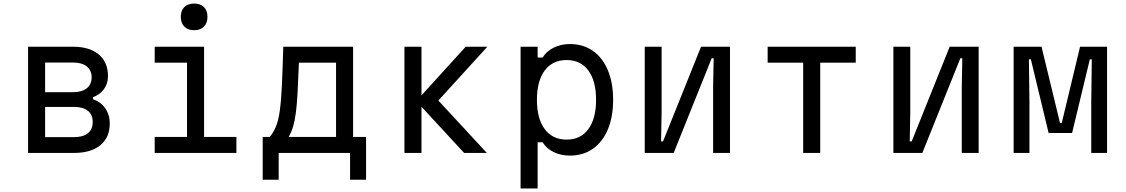

<svg xmlns="http://www.w3.org/2000/svg" viewBox="-20 -861 6340 1081"><path d="M138 0V-598H390Q484 -598 536 -554.5Q588 -511 588 -432Q588 -391 565.5 -359.5Q543 -328 504 -314V-302Q548 -287 573 -250.5Q598 -214 598 -166Q598 -87 545 -43.5Q492 0 397 0ZM234 -342H391Q441 -342 468.5 -364Q496 -386 496 -426Q496 -465 468.5 -487Q441 -509 391 -509H234ZM234 -89H397Q448 -89 475 -111Q502 -133 502 -174Q502 -215 475 -237Q448 -259 397 -259H234Z M851 -598H1129V-90H1311V0H851V-90H1033V-508H851ZM1073 -691Q1038 -691 1018 -711Q998 -731 998 -766Q998 -802 1018 -821.5Q1038 -841 1073 -841Q1108 -841 1128 -821.5Q1148 -802 1148 -766Q1148 -731 1128 -711Q1108 -691 1073 -691Z M1459 151V-90H1499Q1521 -117 1534.5 -151Q1548 -185 1555.5 -239Q1563 -293 1567 -379Q1571 -465 1575 -598H1968V-90H2041V151H1951V0H1549V151ZM1605 -90H1872V-508H1663Q1659 -409 1655.5 -341.5Q1652 -274 1646 -228Q1640 -182 1630.5 -149.5Q1621 -117 1605 -90Z M2257 0V-598H2353V-324L2602 -598H2724L2448 -295L2721 0H2593L2353 -260V0Z M2911 200V-598H3007V-537H3035Q3056 -572 3097 -592.5Q3138 -613 3189 -613Q3263 -613 3317.5 -575Q3372 -537 3402 -466.5Q3432 -396 3432 -299Q3432 -202 3402 -131.5Q3372 -61 3317.5 -23Q3263 15 3189 15Q3138 15 3097 -5Q3056 -25 3035 -60H3007V200ZM3170 -75Q3249 -75 3292.5 -134Q3336 -193 3336 -299Q3336 -405 3292.5 -464Q3249 -523 3170 -523Q3091 -523 3047 -464Q3003 -405 3003 -299Q3003 -193 3047 -134Q3091 -75 3170 -75Z M3610 0V-598H3705V-228L3702 -65H3713L3927 -598H4090V0H3995V-372L3998 -533H3987L3773 0Z M4502 0V-508H4302V-598H4798V-508H4598V0Z M5010 0V-598H5105V-228L5102 -65H5113L5327 -598H5490V0H5395V-372L5398 -533H5387L5173 0Z M5687 0V-598H5844L5948 -169H5958L6061 -598H6213V0H6124V-286L6127 -527H6116L6016 -112H5884L5784 -527H5773L5776 -286V0Z"/></svg>

Font: Martian Mono Light
Style: Regular
Weight: 300
Monospace: yes
Designer: Roman Shamin
Foundry: Evil Martians
Version: Version 1.000; ttfautohint (v1.8.4.7-5d5b)